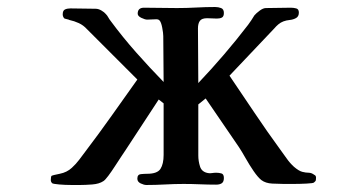

<svg xmlns="http://www.w3.org/2000/svg" viewBox="-20 -527 1040 548"><path d="M882 -20Q882 -15 881.5 -12.5Q881 -10 876 -6Q874 -4 855 -3Q836 -2 816 -2Q796 -2 790 -2Q776 -2 757 -3Q738 -4 726 -13Q716 -21 704 -38.5Q692 -56 681 -75.5Q670 -95 662 -107L567 -246L546 -229V-83Q546 -67 551 -51.5Q556 -36 574 -33Q579 -32 585 -33Q591 -34 597 -34Q605 -34 612 -32Q619 -30 619 -19Q619 -8 613 -4Q607 0 597 0Q574 0 550.5 -1Q527 -2 504 -2Q478 -2 451 -0.5Q424 1 398 1Q391 1 381.5 -3.5Q372 -8 372 -17Q372 -29 382 -30Q392 -31 400 -31Q429 -31 438 -45Q447 -59 447 -85V-232L433 -243L340 -101Q336 -95 327 -81.5Q318 -68 308 -52.5Q298 -37 289 -25Q280 -13 275 -10Q263 -2 243 -0.5Q223 1 209 1Q203 1 184.5 1Q166 1 149 -0.5Q132 -2 129 -4Q125 -8 125 -13Q125 -16 125.5 -20Q126 -24 127 -25Q130 -27 150.5 -31Q171 -35 185 -48Q197 -59 206 -71Q215 -83 224 -95Q262 -145 298.5 -196.5Q335 -248 372 -300L228 -444Q218 -455 205 -461Q192 -467 178 -470Q177 -471 170 -472.5Q163 -474 163 -475Q159 -480 159 -486Q159 -497 165.5 -500Q172 -503 181 -503Q199 -503 217 -502.5Q235 -502 253 -502Q261 -502 269.5 -497Q278 -492 282 -487Q286 -483 289 -477.5Q292 -472 296 -467Q330 -421 368.5 -377.5Q407 -334 447 -293Q447 -326 446.5 -358.5Q446 -391 446 -424Q446 -432 443 -448Q440 -464 435 -469Q432 -472 426 -472Q419 -472 413 -471.5Q407 -471 400 -471Q394 -471 383.5 -476Q373 -481 373 -488Q373 -505 391 -505Q414 -505 437.5 -504.5Q461 -504 485 -504Q513 -504 540 -505.5Q567 -507 594 -507Q603 -507 611 -504Q619 -501 619 -490Q619 -480 613.5 -477Q608 -474 599 -474Q592 -474 585.5 -474.5Q579 -475 571 -475Q556 -475 550.5 -467.5Q545 -460 545 -446Q545 -407 545.5 -368Q546 -329 546 -290Q584 -330 619.5 -371.5Q655 -413 688 -456Q693 -463 697.5 -469.5Q702 -476 706 -483Q711 -489 721 -496.5Q731 -504 739 -504Q757 -504 775 -504.5Q793 -505 810 -505Q818 -505 825.5 -503Q833 -501 833 -491Q833 -480 825 -475.5Q817 -471 807 -470Q797 -469 789 -466Q781 -463 774.5 -457.5Q768 -452 763 -446L635 -311Q671 -258 706.5 -205Q742 -152 780 -100Q789 -88 798 -75Q807 -62 819 -51Q833 -39 843 -36.5Q853 -34 861 -34Q869 -34 877 -28Q882 -26 882 -20Z"/></svg>

Font: Kaisei Decol
Style: Bold
Weight: 700
Designer: Font-Kai, 金井和夫
Foundry: KAZUO KANAI
Version: Version 5.003